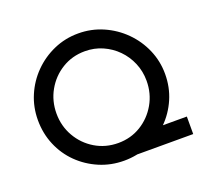

<svg xmlns="http://www.w3.org/2000/svg" viewBox="-126 -888 1139 1051"><g transform="rotate(-20 444.0 -362.5)"><path d="M586 -102H831V0H447ZM58 -362Q58 -437 86.5 -504Q115 -571 166 -622.5Q217 -674 284 -703.5Q351 -733 427 -733Q503 -733 570.5 -703.5Q638 -674 689.5 -622.5Q741 -571 770 -504Q799 -437 799 -362Q799 -285 770 -218Q741 -151 689.5 -100Q638 -49 570.5 -20.5Q503 8 427 8Q351 8 284 -20.5Q217 -49 166 -99Q115 -149 86.5 -216.5Q58 -284 58 -362ZM166 -361Q166 -288 201 -227Q236 -166 296 -130Q356 -94 430 -94Q503 -94 562 -130Q621 -166 656 -227Q691 -288 691 -362Q691 -417 670.5 -465.5Q650 -514 614 -550.5Q578 -587 530.5 -608Q483 -629 428 -629Q354 -629 294.5 -592.5Q235 -556 200.5 -495Q166 -434 166 -361Z"/></g></svg>

Font: Reem Kufi Fun
Style: Regular
Weight: 400
Designer: Khaled Hosny
Version: Version 1.005